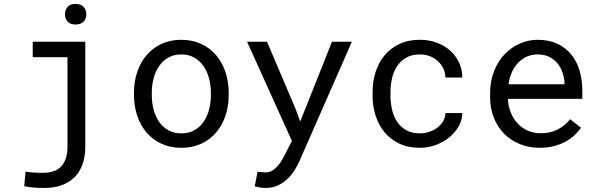

<svg xmlns="http://www.w3.org/2000/svg" viewBox="-20 -740 3040 974"><path d="M146 -528.3H412.6V3.4Q412.6 54.2 398.7 93.3Q384.8 132.3 358.2 158.9Q331.5 185.5 293.2 199.5Q254.9 213.4 206.1 213.4Q178.2 213.4 154.1 211.7Q129.9 210 103 205.1L109.4 130.9Q117.7 132.3 130.4 133.5Q143.1 134.8 156 135.5Q168.9 136.2 180.9 136.5Q192.9 136.7 199.7 136.7Q225.1 136.7 247.6 130.1Q270 123.5 286.6 107.9Q303.2 92.3 312.7 66.7Q322.3 41 322.3 3.4V-449.7H146ZM309.6 -667.5Q309.6 -689.5 322.8 -704.8Q335.9 -720.2 363.3 -720.2Q390.6 -720.2 404.3 -704.8Q418 -689.5 418 -667.5Q418 -645.5 404.3 -630.6Q390.6 -615.7 363.3 -615.7Q335.9 -615.7 322.8 -630.6Q309.6 -645.5 309.6 -667.5Z M659.7 -269Q659.7 -326.2 676.3 -375.2Q692.9 -424.3 723.9 -460.4Q754.9 -496.6 799.3 -517.3Q843.8 -538.1 899.4 -538.1Q955.6 -538.1 1000.2 -517.3Q1044.9 -496.6 1075.9 -460.4Q1106.9 -424.3 1123.5 -375.2Q1140.1 -326.2 1140.1 -269V-258.3Q1140.1 -201.2 1123.5 -152.3Q1106.9 -103.5 1075.9 -67.4Q1044.9 -31.2 1000.5 -10.7Q956.1 9.8 900.4 9.8Q844.2 9.8 799.6 -10.7Q754.9 -31.2 723.9 -67.4Q692.9 -103.5 676.3 -152.3Q659.7 -201.2 659.7 -258.3ZM750 -258.3Q750 -219.2 759.3 -183.8Q768.6 -148.4 787.4 -121.6Q806.2 -94.7 834.5 -79.1Q862.8 -63.5 900.4 -63.5Q937.5 -63.5 965.6 -79.1Q993.7 -94.7 1012.5 -121.6Q1031.2 -148.4 1040.5 -183.8Q1049.8 -219.2 1049.8 -258.3V-269Q1049.8 -307.6 1040.3 -343Q1030.8 -378.4 1012 -405.3Q993.2 -432.1 965.1 -448Q937 -463.9 899.4 -463.9Q861.8 -463.9 834 -448Q806.2 -432.1 787.4 -405.3Q768.6 -378.4 759.3 -343Q750 -307.6 750 -269Z M1479.5 -187.5 1502.9 -123.5 1664.1 -528.3H1765.1L1497.1 81.5Q1487.8 102.1 1473.4 125Q1459 147.9 1438.5 167.5Q1418 187 1390.6 200.2Q1363.3 213.4 1327.6 213.4Q1321.3 213.4 1313.5 212.6Q1305.7 211.9 1297.9 210.7Q1290 209.5 1283.2 208Q1276.4 206.5 1272 205.6L1286.6 131.8Q1290 131.8 1295.9 132.3Q1301.8 132.8 1308.1 133.3Q1314.5 133.8 1320.3 134Q1326.2 134.3 1329.6 134.3Q1348.1 134.3 1363.5 124Q1378.9 113.8 1390.9 99.6Q1402.8 85.4 1411.4 70.3Q1419.9 55.2 1424.8 45.4L1460.9 -24.9L1233.4 -528.3H1334.5Z M2110.4 -63.5Q2134.8 -63.5 2158 -71.3Q2181.2 -79.1 2199.2 -93Q2217.3 -106.9 2228.3 -125.7Q2239.3 -144.5 2239.7 -166.5H2325.2Q2324.7 -131.3 2306.9 -99.4Q2289.1 -67.4 2259.3 -43.2Q2229.5 -19 2190.9 -4.6Q2152.3 9.8 2110.4 9.8Q2050.3 9.8 2005.4 -11.7Q1960.4 -33.2 1930.4 -69.6Q1900.4 -106 1885.3 -153.6Q1870.1 -201.2 1870.1 -253.9V-274.4Q1870.1 -326.7 1885.3 -374.5Q1900.4 -422.4 1930.4 -458.7Q1960.4 -495.1 2005.4 -516.6Q2050.3 -538.1 2110.4 -538.1Q2157.2 -538.1 2196.5 -523.2Q2235.8 -508.3 2264.4 -482.7Q2293 -457 2309.1 -421.9Q2325.2 -386.7 2325.2 -346.7H2239.7Q2239.3 -370.6 2229.2 -391.8Q2219.2 -413.1 2202.1 -429.2Q2185.1 -445.3 2161.4 -454.6Q2137.7 -463.9 2110.4 -463.9Q2068.4 -463.9 2039.8 -447Q2011.2 -430.2 1993.7 -403.1Q1976.1 -376 1968.5 -342.3Q1960.9 -308.6 1960.9 -274.4V-253.9Q1960.9 -219.2 1968.5 -185.3Q1976.1 -151.4 1993.4 -124.3Q2010.7 -97.2 2039.3 -80.3Q2067.9 -63.5 2110.4 -63.5Z M2718.8 9.8Q2663.1 9.8 2616.5 -9.3Q2569.8 -28.3 2536.6 -62.5Q2503.4 -96.7 2484.9 -143.6Q2466.3 -190.4 2466.3 -245.6V-266.1Q2466.3 -330.1 2486.8 -380.6Q2507.3 -431.2 2541.3 -466.1Q2575.2 -501 2618.4 -519.5Q2661.6 -538.1 2707 -538.1Q2764.2 -538.1 2806.9 -518.3Q2849.6 -498.5 2877.9 -463.6Q2906.2 -428.7 2920.2 -381.3Q2934.1 -334 2934.1 -278.8V-238.3H2556.6Q2558.1 -202.1 2570.6 -170.4Q2583 -138.7 2604.7 -115Q2626.5 -91.3 2656.7 -77.6Q2687 -64 2723.6 -64Q2772 -64 2809.6 -83.5Q2847.2 -103 2872.1 -135.3L2927.2 -92.3Q2914.1 -72.3 2894.3 -54Q2874.5 -35.6 2848.6 -21.5Q2822.8 -7.3 2790 1.2Q2757.3 9.8 2718.8 9.8ZM2707 -463.9Q2679.7 -463.9 2655.3 -453.9Q2630.9 -443.8 2611.3 -424.6Q2591.8 -405.3 2578.4 -377.2Q2564.9 -349.1 2559.6 -312.5H2843.8V-319.3Q2842.3 -345.7 2833.7 -371.6Q2825.2 -397.5 2808.6 -418Q2792 -438.5 2766.8 -451.2Q2741.7 -463.9 2707 -463.9Z"/></svg>

Font: Roboto Mono
Style: Regular
Weight: 400
Designer: Google
Version: Version 2.000985; 2015; ttfautohint (v1.3)